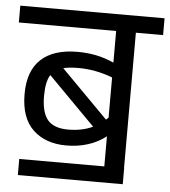

<svg xmlns="http://www.w3.org/2000/svg" viewBox="-56 -661 655 738"><g transform="rotate(5 271.5 -291.5)"><path d="M444.3 -551.3V-28.8H444.8V33.2H40V-28.8H368.2V-145Q337.4 -120.6 298.3 -108.4Q259.3 -96.2 215.3 -96.2Q134.8 -96.2 86.7 -141.8Q38.6 -187.5 38.6 -279.8Q38.6 -368.7 86.9 -413.6Q135.3 -458.5 227.5 -458.5Q265.1 -458.5 299.3 -451.7Q333.5 -444.8 368.2 -429.2V-551.3H-7.3V-616.2H549.3V-551.3ZM236.8 -397Q199.7 -397 178.2 -391.1L358.9 -208.5L368.2 -216.8V-372.1Q302.2 -397 236.8 -397ZM216.8 -157.7Q271.5 -157.7 312 -177.2L130.9 -360.4Q113.8 -334.5 113.8 -278.8Q113.8 -214.8 137.9 -186.3Q162.1 -157.7 216.8 -157.7Z"/></g></svg>

Font: Varta
Style: Regular
Weight: 400
Designer: Joana Correia, Viktoriya Grabowska, Eben Sorkin
Foundry: Sorkin Type
Version: Version 1.003; ttfautohint (v1.3) -l 8 -r 24 -G 200 -x 12 -H